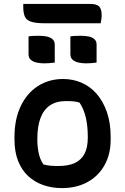

<svg xmlns="http://www.w3.org/2000/svg" viewBox="-20 -951 640 982"><path d="M303 -547Q352 -547 396 -528.5Q440 -510 473.5 -472Q507 -434 526.5 -378.5Q546 -323 546 -250V-237Q546 -162 514.5 -106Q483 -50 427 -19.5Q371 11 296 11Q245 11 201 -4.5Q157 -20 124 -50.5Q91 -81 72.5 -128Q54 -175 54 -238V-250Q54 -340 85.5 -407Q117 -474 173.5 -510.5Q230 -547 303 -547ZM317 -434Q268 -434 235.5 -412Q203 -390 187 -347Q171 -304 171 -242V-235Q171 -200 178 -167.5Q185 -135 202 -110Q220 -105 238 -103.5Q256 -102 279 -102Q331 -102 364 -118Q397 -134 413 -166Q429 -198 429 -246V-252Q429 -306 419 -349.5Q409 -393 387 -426Q373 -431 356.5 -432.5Q340 -434 317 -434ZM126 -765Q139 -767 153.5 -767.5Q168 -768 180 -768Q200 -768 218 -764.5Q236 -761 248 -751Q260 -741 260 -723V-631Q247 -629 232 -628Q217 -627 205 -627Q186 -627 167.5 -631Q149 -635 137.5 -645Q126 -655 126 -674ZM340 -765Q353 -767 368 -767.5Q383 -768 394 -768Q414 -768 432.5 -764.5Q451 -761 462.5 -751Q474 -741 474 -723V-631Q461 -629 446.5 -628Q432 -627 419 -627Q400 -627 382 -631Q364 -635 352 -645Q340 -655 340 -674ZM99 -931H441Q475 -931 487.5 -917.5Q500 -904 500 -872Q500 -862 498 -851Q496 -840 495 -832H209Q163 -832 139 -840Q115 -848 107 -866.5Q99 -885 99 -915Q99 -919 99 -923.5Q99 -928 99 -931Z"/></svg>

Font: Recursive Casual SemiBold
Style: Regular
Weight: 600
Version: Version 1.047